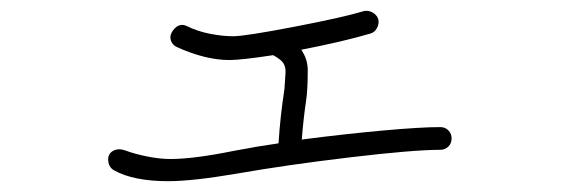

<svg xmlns="http://www.w3.org/2000/svg" viewBox="-20 -397 1040 355"><path d="M815 -141Q815 -132 809 -126Q803 -120 794 -120Q744 -120 626.5 -106Q509 -92 418 -76Q336 -62 291 -62Q227 -62 191 -82Q180 -88 180 -103Q180 -111 186 -116Q192 -121 201 -121Q205 -121 211 -119Q230 -112 253 -107.5Q276 -103 295 -103Q338 -103 412 -118Q453 -126 495 -132Q498 -181 506 -233L508 -264Q508 -275 503 -281.5Q498 -288 485 -295Q426 -286 404 -286Q360 -286 307 -310Q295 -316 295 -329Q296 -337 302.5 -344Q309 -351 317 -351Q321 -351 325 -349Q345 -339 368.5 -334.5Q392 -330 411 -330Q433 -330 524 -347.5Q615 -365 651 -376Q653 -377 657 -377Q666 -377 673 -371Q680 -365 680 -357Q680 -350 676 -343.5Q672 -337 665 -335Q614 -320 537 -305Q549 -288 549 -267Q549 -231 546 -211Q541 -178 538 -139Q615 -149 686 -155.5Q757 -162 794 -162Q803 -162 809 -156Q815 -150 815 -141Z"/></svg>

Font: Tsukimi Rounded Light
Style: Regular
Weight: 300
Designer: Takashi Funayama
Foundry: Takashi Funayama
Version: Version 1.032; ttfautohint (v1.8.3)